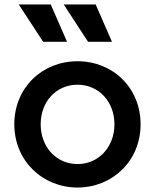

<svg xmlns="http://www.w3.org/2000/svg" viewBox="-20 -827 693 859"><path d="M327 12C482 12 609 -106 609 -271C609 -434 485 -553 327 -553C168 -553 44 -434 44 -271C44 -108 170 12 327 12ZM64 -807 173 -640H280L207 -807ZM162 -271C162 -373 232 -448 327 -448C421 -448 492 -373 492 -271C492 -169 421 -93 327 -93C232 -93 162 -169 162 -271ZM265 -807 374 -640H481L408 -807Z"/></svg>

Font: Mluvka SemiBold
Style: Regular
Weight: 600
Designer: Modified by Jiří Krblich, Original typeface by Gumpita Rahayu
Foundry: Gumpita Rahayu & Jiří Krblich
Version: Version 2.000;Glyphs 3.1.1 (3134)